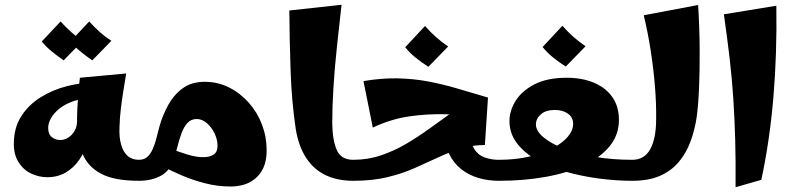

<svg xmlns="http://www.w3.org/2000/svg" viewBox="-20 -758 3325 805"><path d="M178 -15Q143 -15 110.5 -30.5Q78 -46 58 -77.5Q38 -109 38 -154Q38 -222 69 -270.5Q100 -319 151 -350.5Q202 -382 261.5 -397Q321 -412 377 -412V-347Q327 -347 290 -334.5Q253 -322 229 -302.5Q205 -283 193.5 -262Q182 -241 182 -222Q182 -195 197.5 -183Q213 -171 232 -171Q250 -171 266 -181Q282 -191 292.5 -209Q303 -227 303 -249H362Q361 -206 348.5 -164.5Q336 -123 313 -89Q290 -55 256 -35Q222 -15 178 -15ZM562 0Q460 0 404 -29.5Q348 -59 325.5 -114.5Q303 -170 303 -249Q303 -278 304.5 -307.5Q306 -337 308.5 -368Q311 -399 315 -432L509 -450Q503 -413 497 -375.5Q491 -338 486.5 -300.5Q482 -263 481 -224Q479 -182 488 -151Q497 -120 515.5 -104Q534 -88 562 -88L582 -44ZM247 -505Q222 -522 197.5 -542Q173 -562 155 -584L234 -668Q255 -645 277 -625Q299 -605 327 -587ZM367 -505Q342 -522 317.5 -542Q293 -562 275 -584L354 -668Q375 -645 397 -625Q419 -605 447 -587Z M948 24Q892 24 840 10.5Q788 -3 743.5 -22Q699 -41 665 -59L704 -131Q731 -121 766.5 -110Q802 -99 832 -99Q858 -99 875 -109.5Q892 -120 892 -147Q892 -173 879.5 -199Q867 -225 847 -242Q827 -259 805 -259Q781 -259 766 -242.5Q751 -226 741.5 -200.5Q732 -175 725 -147Q718 -119 710 -95Q695 -44 656 -22Q617 0 562 0V-88Q584 -88 597.5 -100Q611 -112 620 -132.5Q629 -153 635.5 -177.5Q642 -202 648 -226Q662 -276 686 -319Q710 -362 747 -388.5Q784 -415 838 -415Q893 -415 940 -391.5Q987 -368 1023 -327.5Q1059 -287 1078.5 -235.5Q1098 -184 1098 -128Q1098 -85 1085 -56Q1072 -27 1050 -9Q1028 9 1001.5 16.5Q975 24 948 24Z M1461 0Q1395 0 1345.5 -23.5Q1296 -47 1264 -95.5Q1232 -144 1220 -217Q1203 -331 1198.5 -458.5Q1194 -586 1193 -714L1412 -738Q1402 -649 1392.5 -560.5Q1383 -472 1378 -390.5Q1373 -309 1373 -241Q1374 -170 1392 -129Q1410 -88 1461 -88L1481 -44Z M1461 0V-88Q1523 -88 1578.5 -107Q1634 -126 1684 -155.5Q1734 -185 1780 -218.5Q1826 -252 1868 -281.5Q1910 -311 1949.5 -330Q1989 -349 2026 -349L2013 -150Q1959 -150 1911.5 -135Q1864 -120 1817 -98Q1770 -76 1718 -53Q1666 -30 1603.5 -15Q1541 0 1461 0ZM2071 0Q2026 0 1985.5 -12Q1945 -24 1913.5 -49Q1882 -74 1863.5 -112Q1845 -150 1845 -202H1953Q1953 -159 1968.5 -133.5Q1984 -108 2011.5 -98Q2039 -88 2071 -88L2091 -44ZM1543 -223 1504 -418Q1581 -431 1647.5 -429.5Q1714 -428 1775 -416.5Q1836 -405 1897 -387Q1958 -369 2026 -349L1997 -273Q1924 -277 1848 -279Q1772 -281 1695.5 -270Q1619 -259 1543 -223ZM1776 -478Q1749 -495 1723 -516Q1697 -537 1679 -560L1762 -649Q1785 -623 1807.5 -603Q1830 -583 1859 -563Z M2071 0V-88Q2140 -88 2197 -101Q2254 -114 2296 -136Q2338 -158 2360.5 -184.5Q2383 -211 2383 -239Q2383 -266 2361 -281.5Q2339 -297 2306 -297Q2269 -297 2248 -279Q2227 -261 2227 -236Q2227 -209 2258.5 -182.5Q2290 -156 2345.5 -134.5Q2401 -113 2474 -100.5Q2547 -88 2631 -88L2651 -44L2631 0Q2563 0 2491 -9.5Q2419 -19 2352 -38Q2285 -57 2231.5 -87Q2178 -117 2147 -158Q2116 -199 2116 -251Q2116 -294 2142 -335.5Q2168 -377 2221 -404.5Q2274 -432 2357 -432Q2420 -432 2469.5 -411.5Q2519 -391 2547 -351.5Q2575 -312 2575 -255Q2575 -193 2536.5 -145.5Q2498 -98 2429 -65.5Q2360 -33 2268.5 -16.5Q2177 0 2071 0ZM2352 -479Q2325 -496 2299 -517Q2273 -538 2255 -561L2338 -650Q2361 -624 2383.5 -604Q2406 -584 2435 -564Z M2631 0V-88Q2682 -88 2706.5 -133Q2731 -178 2731 -259Q2732 -322 2726 -396Q2720 -470 2708 -547Q2696 -624 2679 -694L2907 -737Q2913 -640 2913.5 -552Q2914 -464 2911 -391.5Q2908 -319 2901 -267Q2893 -213 2875 -164.5Q2857 -116 2826 -79Q2795 -42 2747.5 -21Q2700 0 2631 0Z M3064 27Q3065 -80 3062.5 -170.5Q3060 -261 3054.5 -345Q3049 -429 3039 -514.5Q3029 -600 3015 -698L3235 -734Q3238 -531 3222.5 -349Q3207 -167 3172 -4Z"/></svg>

Font: Marhey Light SemiBold
Style: Regular
Weight: 600
Version: Version 1.000